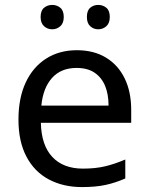

<svg xmlns="http://www.w3.org/2000/svg" viewBox="-20 -750 604 780"><path d="M292 -546Q361 -546 410.5 -516Q460 -486 486.5 -431.5Q513 -377 513 -304V-251H146Q148 -160 192.5 -112.5Q237 -65 317 -65Q368 -65 407.5 -74.5Q447 -84 489 -102V-25Q448 -7 408 1.5Q368 10 313 10Q237 10 178.5 -21Q120 -52 87.5 -113.5Q55 -175 55 -264Q55 -352 84.5 -415Q114 -478 167.5 -512Q221 -546 292 -546ZM291 -474Q228 -474 191.5 -433.5Q155 -393 148 -321H421Q421 -367 407 -401Q393 -435 364.5 -454.5Q336 -474 291 -474ZM145 -681Q145 -707 159 -718.5Q173 -730 192 -730Q211 -730 225 -718.5Q239 -707 239 -681Q239 -656 225 -643.5Q211 -631 192 -631Q173 -631 159 -643.5Q145 -656 145 -681ZM333 -681Q333 -707 346.5 -718.5Q360 -730 379 -730Q398 -730 412 -718.5Q426 -707 426 -681Q426 -656 412 -643.5Q398 -631 379 -631Q360 -631 346.5 -643.5Q333 -656 333 -681Z"/></svg>

Font: Noto Sans Lao UI
Style: Regular
Weight: 400
Designer: Monotype Design Team
Foundry: Monotype Imaging Inc.
Version: Version 2.000